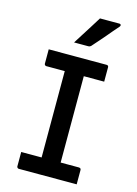

<svg xmlns="http://www.w3.org/2000/svg" viewBox="-138 -1018 777 1091"><g transform="rotate(15 250.0 -472.5)"><path d="M306 -56H191L194 -87Q194 -105 194 -126Q194 -147 194 -165Q194 -225 194 -284.5Q194 -344 194 -403.5Q194 -463 194 -523Q194 -583 194 -644H311L306 -613Q306 -597 306 -578Q306 -559 306 -542Q306 -481 306 -420.5Q306 -360 306 -299Q306 -238 306 -177.5Q306 -117 306 -56ZM426 0H85Q83 0 81 -1Q79 -2 77.5 -3.5Q76 -5 75 -7Q74 -9 74 -11Q74 -26 74 -40Q74 -54 74 -67.5Q74 -81 74 -96H414Q417 -96 420 -94.5Q423 -93 424.5 -90.5Q426 -88 426 -85Q426 -70 426 -56.5Q426 -43 426 -29Q426 -15 426 0ZM74 -700H414Q420 -700 423 -697Q426 -694 426 -689Q426 -678 426 -667Q426 -656 426 -646Q426 -636 426 -625.5Q426 -615 426 -604H85Q81 -604 77.5 -607.5Q74 -611 74 -615Q74 -626 74 -636.5Q74 -647 74 -657Q74 -667 74 -678Q74 -689 74 -700ZM310 -945Q338 -945 354.5 -945Q371 -945 386 -945Q401 -945 425 -945Q431 -945 433 -940Q435 -935 431 -930Q412 -909 398.5 -892.5Q385 -876 372 -861Q359 -846 343 -827.5Q327 -809 302 -781Q300 -779 296 -777Q292 -775 286 -775Q265 -775 252 -775Q239 -775 227.5 -775Q216 -775 203 -775Q222 -805 239 -832Q256 -859 273.5 -886.5Q291 -914 310 -945Z"/></g></svg>

Font: Recursive Medium
Style: Regular
Weight: 500
Version: Version 1.085